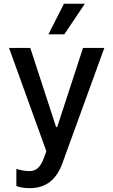

<svg xmlns="http://www.w3.org/2000/svg" viewBox="-20 -802 606 1027"><path d="M138.5 204.5C226.2 204.5 281.6 158.7 313.2 72.8L538 -545.5H424L285.9 -122.2H280.2L142 -545.5H28.4L228 7.1L214.8 43.3C195.3 95.5 171.5 112.9 138.1 113.3C124.6 113.6 94.1 110.1 67.5 101.6V192.8C80.3 198.5 106.5 204.5 138.5 204.5ZM239 -618.3H323.9L433.9 -782H322.1Z"/></svg>

Font: Margiela Sans Medium
Style: Regular
Weight: 500
Designer: Stefan Endress, Andreas Faust
Version: Version 1.100;FEAKit 1.0